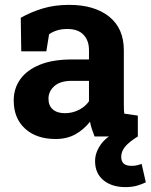

<svg xmlns="http://www.w3.org/2000/svg" viewBox="-20 -558 616 785"><path d="M207.5 10.3Q128.9 10.3 82.5 -32Q36.1 -74.2 36.1 -147Q36.1 -196.8 63.2 -234.4Q90.3 -272 143.3 -293.5Q196.3 -314.9 273.9 -314.9H343.8V-354Q343.8 -392.1 321.5 -415.8Q299.3 -439.5 254.9 -439.5Q231.9 -439.5 213.6 -433.8Q195.3 -428.2 180.7 -418L169.4 -348.1H66.9L64.9 -485.4Q106.4 -508.8 154.8 -523.4Q203.1 -538.1 262.7 -538.1Q366.2 -538.1 426.3 -490Q486.3 -441.9 486.3 -352.5V-134.8Q486.3 -124 486.6 -113.5Q486.8 -103 488.3 -93.3L543.5 -85.4V0H366.7Q361.3 -13.7 356 -29.3Q350.6 -44.9 348.1 -60.5Q322.8 -28.3 288.3 -9Q253.9 10.3 207.5 10.3ZM245.6 -95.2Q275.4 -95.2 302.2 -108.6Q329.1 -122.1 343.8 -144V-227.5H273.4Q226.6 -227.5 202.4 -206.1Q178.2 -184.6 178.2 -154.3Q178.2 -126 196 -110.6Q213.9 -95.2 245.6 -95.2ZM492.7 207Q437.5 207 403.1 179Q368.7 150.9 368.7 100.6Q368.7 64 394.8 29.1Q420.9 -5.9 482.4 -29.3L543.5 0Q507.8 22 491.7 41.5Q475.6 61 475.6 83Q475.6 101.6 485.8 110.8Q496.1 120.1 518.1 120.1Q529.8 120.1 539.6 117.9Q549.3 115.7 559.1 112.3L576.2 187.5Q559.1 195.8 539.1 201.4Q519 207 492.7 207Z"/></svg>

Font: Robotiche
Style: Bold
Weight: 700
Designer: Google
Version: Version 2.001